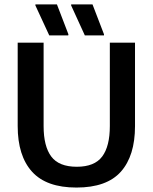

<svg xmlns="http://www.w3.org/2000/svg" viewBox="-20 -845 698 877"><path d="M329.2 11.7Q191.7 11.7 126.3 -60.8Q60.8 -133.3 60.8 -269.2V-650H179.2V-269.2Q179.2 -176.7 214.2 -130Q249.2 -83.3 330.8 -83.3Q411.7 -83.3 446.7 -130Q481.7 -176.7 481.7 -269.2V-650H596.7V-269.2Q596.7 -133.3 532.1 -60.8Q467.5 11.7 329.2 11.7ZM367.5 -683.3 305 -820V-825H402.5L455 -688.3V-683.3ZM205 -683.3 141.7 -820V-825H240L292.5 -688.3L291.7 -683.3Z"/></svg>

Font: Familjen Grotesk GF Medium
Style: Regular
Weight: 500
Designer: Anders Wikstroem, Jonas Baeckman, Matilda Gysing, Kristian Moeller
Foundry: Familjen STHLM AB
Version: Version 2.000; Beta; Release 4; Build 6